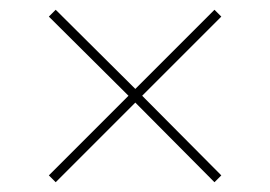

<svg xmlns="http://www.w3.org/2000/svg" viewBox="-20 -545 553 393"><path d="M419 -525 433 -511 271 -349 433 -186 419 -172 257 -335 94 -172 80 -186 243 -349 80 -511 94 -525 257 -363Z"/></svg>

Font: Bitter Pro Thin
Style: Regular
Weight: 250
Designer: Sol Matas, and Bitter project Authors
Foundry: Sol Matas
Version: Version 1.010